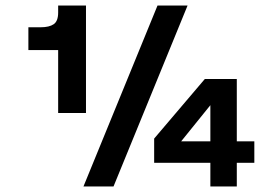

<svg xmlns="http://www.w3.org/2000/svg" viewBox="-20 -670 973 690"><path d="M189 -650H289V-264H189V-490H82V-572H126Q157 -572 173 -583Q189 -594 189 -625ZM546 -650H654L388 0H280ZM831 -85V0H736V-85H534V-172L716 -386H831V-162H894V-85ZM736 -162V-292L631 -162Z"/></svg>

Font: Overused Grotesk SemiBold
Style: Italic
Weight: 600
Italic angle: -10°
Version: Version 0.003